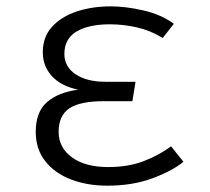

<svg xmlns="http://www.w3.org/2000/svg" viewBox="-20 -568 655 598"><path d="M392.3 -252.8H302.6Q228.7 -252.8 195.6 -230.3Q162.6 -207.7 162.6 -157.4Q162.6 -108.2 204.1 -77.9Q245.6 -47.7 316.9 -47.7Q379 -47.7 426.9 -65.9Q474.9 -84.1 512.8 -112.3L551.3 -64.1Q515.4 -34.9 453.8 -12.3Q392.3 10.3 314.4 10.3Q251.3 10.3 200.8 -9.2Q150.3 -28.7 120.8 -66.2Q91.3 -103.6 91.3 -157.4Q91.3 -219.5 126.4 -250Q161.5 -280.5 223.6 -288.7Q169.7 -300 141.5 -331Q113.3 -362.1 113.3 -405.1Q113.3 -453.3 142.3 -484.9Q171.3 -516.4 219.2 -532.3Q267.2 -548.2 324.6 -548.2Q371.8 -548.2 427.2 -535.4Q482.6 -522.6 521.5 -493.8L486.7 -449.7Q449.7 -472.8 406.9 -482.6Q364.1 -492.3 322.6 -492.3Q255.9 -492.3 218.2 -469.7Q180.5 -447.2 180.5 -400Q180.5 -360 215.4 -336.7Q250.3 -313.3 308.2 -313.3H402.1Z"/></svg>

Font: Fira Code Light
Style: Regular
Weight: 300
Monospace: yes
Designer: Carrois Corporate, Edenspiekermann AG, Nikita Prokopov
Foundry: Carrois Corporate, Edenspiekermann AG, Nikita Prokopov
Version: Version 6.000; ttfautohint (v1.8.2) -l 8 -r 50 -G 200 -x 14 